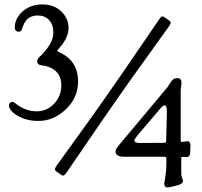

<svg xmlns="http://www.w3.org/2000/svg" viewBox="-20 -778 899 856"><path d="M63.5 -636.7Q45.9 -636.7 45.9 -657.2Q45.9 -683.6 63 -707.5Q80.1 -731.4 107.9 -745.1Q135.7 -758.3 167 -758.3Q221.7 -758.3 253.7 -726.6Q285.6 -694.8 285.6 -654.3Q285.6 -610.8 246.6 -566.4Q245.6 -565.4 242.7 -562Q239.7 -558.6 237.8 -556.2Q235.8 -553.7 235.8 -551.8Q235.8 -548.3 246.1 -544.4Q328.1 -505.9 328.1 -415Q328.1 -342.3 273.4 -290.5Q218.8 -238.8 151.4 -238.8Q98.1 -238.8 59.1 -261.7Q20 -284.7 20 -308.1Q20 -314 24.4 -318.8Q28.8 -323.7 35.6 -323.7Q40.5 -323.7 49.8 -316.4Q93.3 -281.7 144 -281.7Q189 -281.7 221.2 -315.7Q253.4 -349.6 253.4 -397.9Q253.4 -459.5 195.8 -480Q183.6 -484.4 165.5 -486.8Q146 -488.8 146 -504.9Q146 -515.1 154.3 -522.5Q177.7 -543 197.8 -572.8Q217.8 -602.5 217.8 -633.3Q217.8 -668.5 198.7 -688.7Q179.7 -709 148.4 -709Q99.6 -709 83 -662.6Q76.7 -642.6 72.3 -639.2Q68.8 -636.7 63.5 -636.7ZM486.8 -314.5Q435.1 -240.7 365.5 -138.4Q295.9 -36.1 275.4 -6.8Q264.6 9.8 254.4 2.4L230 -14.6Q224.1 -20 224.9 -24.4Q225.6 -28.8 231.4 -38.1Q250.5 -65.4 323.5 -166Q396.5 -266.6 448.7 -341.3L470.7 -373Q522.5 -446.8 596.2 -555.2Q669.9 -663.6 690.4 -692.9Q696.3 -701.7 700.4 -704.1Q704.6 -706.5 711.4 -702.6L735.8 -685.5Q741.7 -680.2 741 -675.8Q740.2 -671.4 734.4 -662.1Q715.3 -634.8 638.2 -527.8Q561 -420.9 508.8 -346.2ZM713.4 -79.1H536.6Q495.1 -79.1 495.1 -102.1V-102.5Q495.1 -107.9 498 -113.5Q501 -119.1 504.4 -123.5Q507.8 -127.9 517.6 -139.6L724.1 -386.2Q729.5 -392.6 737.8 -406.2Q746.1 -419.9 752.9 -424.8Q759.8 -429.7 772 -429.7Q781.2 -429.7 785.2 -423.8Q789.1 -418 789.1 -412.1Q789.1 -403.3 787.4 -392.3Q785.6 -381.3 785.6 -375V-152.3Q785.6 -145 789.1 -145Q793.9 -145 803.2 -146.7Q812.5 -148.4 816.4 -148.4Q822.3 -148.4 825.7 -143.3Q829.1 -138.2 829.1 -131.8Q829.1 -121.1 828.4 -108.4Q827.6 -95.7 827.6 -94.7Q827.6 -88.9 823.5 -83.3Q819.3 -77.6 813 -77.6Q812.5 -77.6 804.7 -78.1Q796.9 -78.6 793 -78.6Q789.6 -78.6 788.8 -77.9Q788.1 -77.1 788.1 -73.7V-2Q788.1 5.9 792 15.6Q795.9 25.4 795.9 27.8Q795.9 39.1 780.8 44.9Q772 48.3 752.4 53Q732.9 57.6 728 57.6Q723.1 57.6 720.2 56.9Q717.3 56.2 714.8 51.5Q712.4 46.9 712.4 38.6Q712.4 36.1 714.6 25.1Q716.8 14.2 719.2 -4.9Q721.7 -23.9 721.7 -45.9V-70.3Q721.7 -79.1 713.4 -79.1ZM720.7 -150.4Q720.7 -156.2 722.4 -211.4Q724.1 -266.6 724.1 -278.8Q724.1 -308.1 714.8 -308.1Q706.1 -308.1 696.3 -295.9L601.1 -184.1Q579.1 -158.2 579.1 -151.4Q579.1 -140.6 605 -140.6Q622.6 -140.6 661.4 -140.9Q700.2 -141.1 708 -141.1Q716.3 -141.1 718.5 -143.1Q720.7 -145 720.7 -150.4Z"/></svg>

Font: Cooper*
Style: Regular
Weight: 400
Designer: Owen Earl
Foundry: indestructible type*
Version: Version 0.001